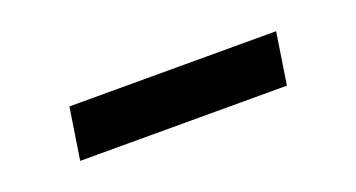

<svg xmlns="http://www.w3.org/2000/svg" viewBox="-25 -451 649 350"><g transform="rotate(-20 300.0 -276.0)"><path d="M107 -326H508L492.5 -226H91.5Z"/></g></svg>

Font: JuliaMono Italic
Style: Regular
Weight: 400
Italic angle: -9°
Monospace: yes
Designer: cormullion
Foundry: corm
Version: Version 0.049; ttfautohint (v1.8.4)